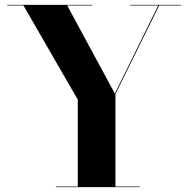

<svg xmlns="http://www.w3.org/2000/svg" viewBox="-20 -770 775 790"><path d="M210 0V-2.5H300V-360L76.5 -747.5H10V-750H360V-747.5H256.5L452.5 -385L631 -747.5H515.5V-750H725V-747.5H635L455 -383V-2.5H555V0Z"/></svg>

Font: Bodoni Moda 72pt
Style: Bold
Weight: 700
Designer: Owen Earl
Foundry: indestructible type
Version: Version 2.004